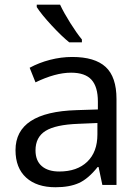

<svg xmlns="http://www.w3.org/2000/svg" viewBox="-20 -786 596 816"><path d="M415 0 398.9 -76.2H395Q355 -25.9 315.2 -8.1Q275.4 9.8 215.8 9.8Q136.2 9.8 91.1 -31.2Q45.9 -72.3 45.9 -147.9Q45.9 -310.1 305.2 -317.9L396 -320.8V-354Q396 -417 368.9 -447Q341.8 -477.1 282.2 -477.1Q215.3 -477.1 130.9 -436L106 -498Q145.5 -519.5 192.6 -531.7Q239.7 -543.9 287.1 -543.9Q382.8 -543.9 429 -501.5Q475.1 -459 475.1 -365.2V0ZM231.9 -57.1Q307.6 -57.1 350.8 -98.6Q394 -140.1 394 -214.8V-263.2L313 -259.8Q216.3 -256.3 173.6 -229.7Q130.9 -203.1 130.9 -147Q130.9 -103 157.5 -80.1Q184.1 -57.1 231.9 -57.1ZM328.1 -606H274.4Q242.7 -631.3 199.2 -678.2Q155.8 -725.1 136.2 -755.9V-766.1H235.4Q251 -732.4 278.8 -688.2Q306.6 -644 328.1 -618.2Z"/></svg>

Font: f02034202
Style: Regular
Weight: 400
Foundry: Ascender Corporation
Version: Version 1.10